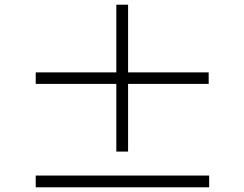

<svg xmlns="http://www.w3.org/2000/svg" viewBox="-20 -820 1040 817"><path d="M525 -463V-175H475V-463H132V-512H475V-800H525V-512H868V-463ZM870 -23H132V-73H870Z"/></svg>

Font: Merged Yaku Han JP Light
Style: Regular
Weight: 300
Designer: Ryoko NISHIZUKA 西塚涼子 (kana, bopomofo & ideographs); Paul D. Hunt (Latin, Greek & Cyrillic); Sandoll Communications 산돌커뮤니
Foundry: Adobe
Version: Version 2.004